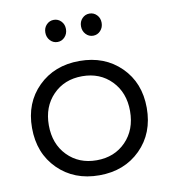

<svg xmlns="http://www.w3.org/2000/svg" viewBox="-83 -806 783 880"><g transform="rotate(-10 309.0 -366.0)"><path d="M42 -264Q42 -381 117 -455Q192 -529 309 -529Q426 -529 501 -455Q576 -381 576 -264Q576 -146 501 -71.5Q426 3 309 3Q192 3 117 -71.5Q42 -146 42 -264ZM120 -263Q120 -176 173 -121.5Q226 -67 309 -67Q392 -67 445 -121.5Q498 -176 498 -263Q498 -349 445 -403.5Q392 -458 309 -458Q226 -458 173 -403.5Q120 -349 120 -263ZM192 -647Q178 -662 178 -684Q178 -706 192 -720.5Q206 -735 226 -735Q246 -735 260 -720.5Q274 -706 274 -684Q274 -662 260 -647Q246 -632 226 -632Q206 -632 192 -647ZM358 -647Q344 -662 344 -684Q344 -706 358 -720.5Q372 -735 392 -735Q412 -735 426 -720.5Q440 -706 440 -684Q440 -662 426 -647Q412 -632 392 -632Q372 -632 358 -647Z"/></g></svg>

Font: Trueno
Style: Lt
Weight: 300
Designer: Julieta Ulanovsky
Foundry: Julieta Ulanovsky
Version: Version 3.001b